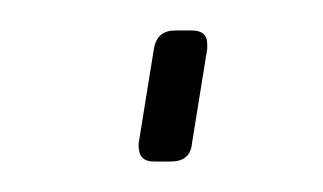

<svg xmlns="http://www.w3.org/2000/svg" viewBox="-20 -106 212 126"><path d="M71 -10V-12L81 -74Q83 -86 95 -86H106Q116 -86 116 -77V-74L106 -12Q105 0 92 0H81Q71 0 71 -10Z"/></svg>

Font: Exo Thin
Style: Italic
Weight: 250
Italic angle: -9°
Designer: Natanael Gama
Foundry: Natanael Gama
Version: Version 1.500; ttfautohint (v1.6)